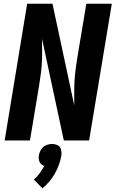

<svg xmlns="http://www.w3.org/2000/svg" viewBox="-20 -755 621 1032"><path d="M5 0H141L190 -294Q196 -330 200.5 -366Q205 -402 206 -437.5Q207 -473 206 -509V-520Q206 -527 206 -533.5Q206 -540 206 -546L323 0H459L581 -735H444L395 -441Q388 -399 383.5 -356.5Q379 -314 379 -272.5Q379 -231 379 -189L262 -735H126ZM208 257Q250 223 276 176Q302 129 310 80Q312 63 308 48Q304 33 290 26Q276 19 260 19Q243 19 227 26Q211 33 201.5 48Q192 63 189 80Q187 92 189 104Q191 116 198.5 124.5Q206 133 218 137Q207 157 193.5 176Q180 195 162 210Z"/></svg>

Font: Iosevka Sparkle XBdObl
Style: Regular
Weight: 800
Italic angle: -9°
Designer: Belleve Invis
Foundry: Belleve Invis
Version: Version 4.5.0; ttfautohint (v1.8.3)